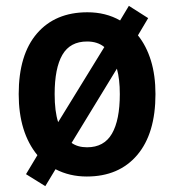

<svg xmlns="http://www.w3.org/2000/svg" viewBox="-20 -645 597 657"><path d="M512 -323Q512 -188 449.5 -114.5Q387 -41 277 -41Q218 -41 170 -66L135 -8L69 -49L108 -114Q44 -192 44 -323Q44 -458 106.5 -530.5Q169 -603 279 -603Q342 -603 391 -575L421 -625L487 -583L452 -524Q481 -488 496.5 -437.5Q512 -387 512 -323ZM167 -323Q167 -264 179 -227L337 -484Q314 -503 278 -503Q220 -503 193.5 -457.5Q167 -412 167 -323ZM390 -323Q390 -349 387.5 -370.5Q385 -392 380 -410L225 -156Q246 -141 278 -141Q336 -141 363 -187.5Q390 -234 390 -323Z"/></svg>

Font: Noto Sans Tamil UI SemiCondensed SemiBold
Style: Regular
Weight: 600
Width: 4
Designer: Jelle Bosma - Monotype Design Team
Foundry: Monotype Imaging Inc.
Version: Version 2.004; ttfautohint (v1.8.4.7-5d5b)